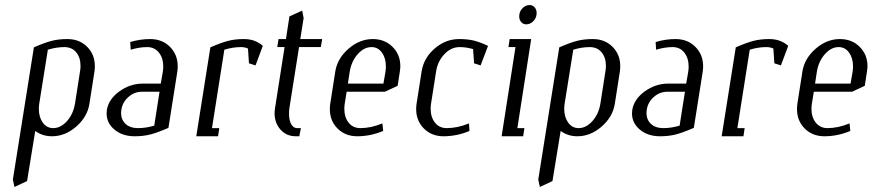

<svg xmlns="http://www.w3.org/2000/svg" viewBox="-20 -538 3445 758"><path d="M30.8 170.9 113.8 -351.1Q156.2 -369.6 183.8 -376.7Q211.4 -383.8 246.1 -383.8Q293.5 -383.8 324 -353.3Q354.5 -322.8 354.5 -276.4Q354.5 -266.1 353 -255.9L333 -127.9Q324.7 -76.2 280.8 -38.1Q236.8 0 185.1 0Q147.9 0 119.1 -21L86.9 176.8L37.1 200.2ZM133.3 -108.4Q133.3 -75.7 148.9 -54Q164.6 -32.2 189.9 -32.2Q219.7 -32.2 244.4 -59.8Q269 -87.4 275.9 -127.9L295.9 -255.9Q297.9 -265.6 297.9 -277.8Q297.9 -311 280.8 -331.5Q263.7 -352.1 233.9 -352.1Q203.1 -352.1 168.9 -341.8L134.8 -127.9Q133.3 -117.7 133.3 -108.4Z M400.9 -90.3Q400.9 -95.2 401.9 -104Q408.7 -146 450.9 -177Q493.2 -208 544.9 -208H614.7L623 -255.9Q624.5 -266.1 624.5 -275.4Q624.5 -308.6 607.4 -330.3Q590.3 -352.1 561 -352.1Q530.8 -352.1 496.1 -341.8L494.1 -372.1Q533.2 -383.8 572.8 -383.8Q620.6 -383.8 651.1 -353Q681.6 -322.3 681.6 -276.4Q681.6 -266.1 680.2 -255.9L645 -33.2Q602.1 -14.6 574.2 -7.3Q546.4 0 511.7 0Q463.9 0 432.4 -25.9Q400.9 -51.8 400.9 -90.3ZM458 -92.3Q458 -65.4 475.8 -48.8Q493.7 -32.2 524.9 -32.2Q556.2 -32.2 588.9 -42L609.9 -175.8H540Q510.3 -175.8 486.8 -155Q463.4 -134.3 459 -104Q458 -96.2 458 -92.3Z M754.9 0 810.5 -351.1Q853 -369.6 880.6 -376.7Q908.2 -383.8 942.9 -383.8Q987.8 -383.8 1017.6 -356.9L988.8 -279.8L962.9 -288.1L959 -346.2Q947.3 -352.1 930.7 -352.1Q899.9 -352.1 865.7 -341.8L816.9 -32.2H845.7L840.8 0Z M1064 -91.8Q1064 -98.1 1065.9 -111.8L1103.5 -352.1H1074.7L1079.6 -383.8H1108.9L1122.6 -473.1L1172.9 -496.1L1178.7 -466.8L1165.5 -383.8H1252L1246.6 -352.1H1160.6L1122.6 -111.8Q1121.1 -103.5 1121.1 -88.4Q1121.1 -63.5 1129.6 -47.9Q1138.2 -32.2 1152.8 -32.2H1168L1161.6 0H1147.9Q1111.3 0 1087.6 -26.1Q1064 -52.2 1064 -91.8Z M1282.2 -107.4Q1282.2 -117.7 1283.7 -127.9L1303.7 -255.9Q1312 -307.6 1356 -345.7Q1399.9 -383.8 1451.7 -383.8Q1499 -383.8 1529.8 -353Q1560.5 -322.3 1560.5 -276.4Q1560.5 -269.5 1558.6 -255.9L1549.8 -199.2L1499.5 -175.8H1348.6L1340.8 -127.9Q1339.4 -117.7 1339.4 -108.4Q1339.4 -75.2 1356.4 -53.7Q1373.5 -32.2 1402.8 -32.2Q1444.3 -32.2 1489.7 -50.8L1492.7 -21Q1442.4 0 1390.6 0Q1343.3 0 1312.7 -30.5Q1282.2 -61 1282.2 -107.4ZM1353.5 -208H1493.7L1502 -255.9Q1503.4 -266.1 1503.4 -275.9Q1503.4 -308.6 1487.8 -330.3Q1472.2 -352.1 1446.8 -352.1Q1417 -352.1 1392.3 -324.2Q1367.7 -296.4 1360.8 -255.9Z M1623 -107.4Q1623 -117.7 1624.5 -127.9L1644.5 -255.9Q1652.8 -309.1 1696 -346.4Q1739.3 -383.8 1792.5 -383.8Q1826.7 -383.8 1851.1 -377.7Q1875.5 -371.6 1906.7 -356.9L1877.4 -279.8L1851.6 -288.1L1847.7 -344.2Q1820.8 -352.1 1794.4 -352.1Q1760.7 -352.1 1734.1 -323.7Q1707.5 -295.4 1701.7 -255.9L1681.6 -127.9Q1680.2 -117.7 1680.2 -108.4Q1680.2 -75.2 1697.3 -53.7Q1714.4 -32.2 1743.7 -32.2Q1786.1 -32.2 1831.5 -50.8L1833.5 -21Q1783.2 0 1731.4 0Q1684.1 0 1653.6 -30.5Q1623 -61 1623 -107.4Z M1960.4 0 2015.1 -352.1H1987.3L1992.2 -383.8H2077.1L2022.5 -32.2H2050.3L2045.4 0ZM2029.8 -473.6Q2029.8 -478 2030.3 -480Q2032.2 -495.6 2044.2 -506.8Q2056.2 -518.1 2070.3 -518.1Q2083 -518.1 2090.8 -509Q2098.6 -500 2098.6 -486.3Q2098.6 -481.9 2098.1 -480Q2096.2 -464.4 2084.2 -453.1Q2072.3 -441.9 2058.1 -441.9Q2045.4 -441.9 2037.6 -450.9Q2029.8 -460 2029.8 -473.6Z M2105 170.9 2188 -351.1Q2230.5 -369.6 2258.1 -376.7Q2285.6 -383.8 2320.3 -383.8Q2367.7 -383.8 2398.2 -353.3Q2428.7 -322.8 2428.7 -276.4Q2428.7 -266.1 2427.2 -255.9L2407.2 -127.9Q2398.9 -76.2 2355 -38.1Q2311 0 2259.3 0Q2222.2 0 2193.4 -21L2161.1 176.8L2111.3 200.2ZM2207.5 -108.4Q2207.5 -75.7 2223.1 -54Q2238.8 -32.2 2264.2 -32.2Q2293.9 -32.2 2318.6 -59.8Q2343.3 -87.4 2350.1 -127.9L2370.1 -255.9Q2372.1 -265.6 2372.1 -277.8Q2372.1 -311 2355 -331.5Q2337.9 -352.1 2308.1 -352.1Q2277.3 -352.1 2243.2 -341.8L2209 -127.9Q2207.5 -117.7 2207.5 -108.4Z M2475.1 -90.3Q2475.1 -95.2 2476.1 -104Q2482.9 -146 2525.1 -177Q2567.4 -208 2619.1 -208H2689L2697.3 -255.9Q2698.7 -266.1 2698.7 -275.4Q2698.7 -308.6 2681.6 -330.3Q2664.6 -352.1 2635.3 -352.1Q2605 -352.1 2570.3 -341.8L2568.4 -372.1Q2607.4 -383.8 2647 -383.8Q2694.8 -383.8 2725.3 -353Q2755.9 -322.3 2755.9 -276.4Q2755.9 -266.1 2754.4 -255.9L2719.2 -33.2Q2676.3 -14.6 2648.4 -7.3Q2620.6 0 2585.9 0Q2538.1 0 2506.6 -25.9Q2475.1 -51.8 2475.1 -90.3ZM2532.2 -92.3Q2532.2 -65.4 2550 -48.8Q2567.9 -32.2 2599.1 -32.2Q2630.4 -32.2 2663.1 -42L2684.1 -175.8H2614.3Q2584.5 -175.8 2561 -155Q2537.6 -134.3 2533.2 -104Q2532.2 -96.2 2532.2 -92.3Z M2829.1 0 2884.8 -351.1Q2927.2 -369.6 2954.8 -376.7Q2982.4 -383.8 3017.1 -383.8Q3062 -383.8 3091.8 -356.9L3063 -279.8L3037.1 -288.1L3033.2 -346.2Q3021.5 -352.1 3004.9 -352.1Q2974.1 -352.1 2939.9 -341.8L2891.1 -32.2H2919.9L2915 0Z M3126.5 -107.4Q3126.5 -117.7 3127.9 -127.9L3147.9 -255.9Q3156.2 -307.6 3200.2 -345.7Q3244.1 -383.8 3295.9 -383.8Q3343.3 -383.8 3374 -353Q3404.8 -322.3 3404.8 -276.4Q3404.8 -269.5 3402.8 -255.9L3394 -199.2L3343.8 -175.8H3192.9L3185.1 -127.9Q3183.6 -117.7 3183.6 -108.4Q3183.6 -75.2 3200.7 -53.7Q3217.8 -32.2 3247.1 -32.2Q3288.6 -32.2 3334 -50.8L3336.9 -21Q3286.6 0 3234.9 0Q3187.5 0 3157 -30.5Q3126.5 -61 3126.5 -107.4ZM3197.8 -208H3337.9L3346.2 -255.9Q3347.7 -266.1 3347.7 -275.9Q3347.7 -308.6 3332 -330.3Q3316.4 -352.1 3291 -352.1Q3261.2 -352.1 3236.6 -324.2Q3211.9 -296.4 3205.1 -255.9Z"/></svg>

Font: Gawaa
Style: Italic
Weight: 400
Designer: T. Christopher White
Version: Version 1.0